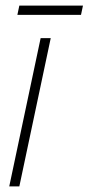

<svg xmlns="http://www.w3.org/2000/svg" viewBox="-20 -665 316 685"><path d="M13 0 125 -529H161L49 0ZM42 -612 49 -645H276L269 -612Z"/></svg>

Font: Noto Sans Condensed ExtraLight
Style: Italic
Weight: 200
Width: 3
Italic angle: -12°
Designer: Monotype Design Team
Foundry: Monotype Imaging Inc.
Version: Version 2.013; ttfautohint (v1.8.4.7-5d5b)